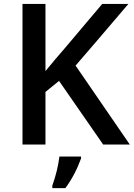

<svg xmlns="http://www.w3.org/2000/svg" viewBox="-20 -734 679 975"><path d="M210.9 0H94.2V-713.9H210.9V-373Q258.8 -431.6 306.2 -485.8L499 -713.9H631.8Q444.8 -494.1 363.8 -400.9L639.2 0H503.9L279.8 -323.2L210.9 -267.1ZM391.6 61V70.8Q360.4 156.2 312 221.2H245.6V209Q272.9 132.3 281.7 61Z"/></svg>

Font: OpenSans-Semibold
Style: Regular
Weight: 600
Foundry: Ascender Corporation
Version: Version 1.10